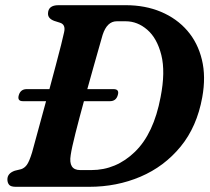

<svg xmlns="http://www.w3.org/2000/svg" viewBox="-20 -720 810 740"><path d="M8.5 -28.5Q8.5 -52 37 -62L61.5 -68Q74 -72 83.2 -84.2Q92.5 -96.5 103.5 -132Q111.5 -161.5 126.2 -215.2Q141 -269 157.5 -330H68.5Q45.5 -330 52.5 -353.5Q59.5 -376.5 83 -376.5H170.5Q183.5 -424.5 195.2 -469Q207 -513.5 215.5 -547Q224 -580.5 227 -595.5Q234 -625.5 211 -632.5L189 -639.5Q165 -648.5 165 -667Q165 -700 205.5 -700H464.5Q539.5 -700 600.2 -674.5Q661 -649 701.8 -602Q742.5 -555 758.2 -489.8Q774 -424.5 759.5 -345Q739 -231.5 676 -154.8Q613 -78 521.5 -39Q430 0 323.5 0H41Q21.5 0 15 -8Q8.5 -16 8.5 -28.5ZM332 -64.5Q427.5 -64.5 500 -134.8Q572.5 -205 599 -346Q618 -443 601.8 -507.8Q585.5 -572.5 547.8 -605.2Q510 -638 464.5 -638H430Q392.5 -638 375.5 -585.5Q371.5 -570.5 362.2 -538.8Q353 -507 341.2 -464.8Q329.5 -422.5 316.5 -376.5H417.5Q441 -376.5 434 -353.5Q427.5 -330 403.5 -330H303.5Q285.5 -264.5 271 -207.2Q256.5 -150 252.5 -122.5Q243 -64.5 289 -64.5Z"/></svg>

Font: Fraunces 9pt Soft SemiBold
Style: Italic
Weight: 600
Italic angle: -16°
Version: Version 1.000;[b76b70a41]